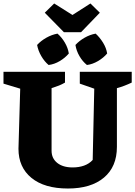

<svg xmlns="http://www.w3.org/2000/svg" viewBox="-26 -1069 776 1102"><path d="M364 13Q229 13 154.5 -48Q80 -109 80 -215L90 -560L-6 -589V-657H347V-595Q330 -585 312.5 -578Q295 -571 270 -563V-204Q270 -160 302.5 -134Q335 -108 391 -108Q427 -108 456.5 -118.5Q486 -129 506 -151L515 -560L432 -589V-657H730V-595Q709 -585 688 -577Q667 -569 645 -563V-226Q645 -112 570.5 -49.5Q496 13 364 13ZM493 -1049 547 -996 439 -884H341L231 -996L285 -1049L390 -983ZM304 -876Q329 -854 346.5 -824Q364 -794 369 -762Q348 -737 317 -718.5Q286 -700 253 -696Q229 -716 211 -747Q193 -778 187 -811Q209 -835 240 -852.5Q271 -870 304 -876ZM523 -876Q547 -854 565.5 -824Q584 -794 589 -762Q568 -737 536.5 -718.5Q505 -700 473 -696Q448 -716 430 -747Q412 -778 407 -811Q429 -835 459.5 -852.5Q490 -870 523 -876Z"/></svg>

Font: Piazzolla SC ExtraBold
Style: Regular
Weight: 800
Designer: Juan Pablo del Peral
Foundry: Huerta Tipografica
Version: Version 1.330